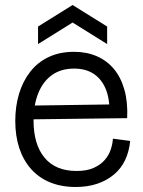

<svg xmlns="http://www.w3.org/2000/svg" viewBox="-20 -734 570 767"><path d="M283 13Q225 13 180 -5.5Q135 -24 104 -59Q73 -94 57 -142.5Q41 -191 41 -251Q41 -309 56 -359Q71 -409 100.5 -447Q130 -485 174 -506Q218 -527 276 -527Q326 -527 366.5 -509.5Q407 -492 435 -458.5Q463 -425 477 -375.5Q491 -326 488 -262L86 -257V-312L437 -317L417 -282Q419 -337 403 -377Q387 -417 355 -438.5Q323 -460 276 -460Q224 -460 188 -434.5Q152 -409 133 -362Q114 -315 114 -253Q114 -157 158 -104Q202 -51 286 -51Q326 -51 353.5 -63Q381 -75 398 -94.5Q415 -114 422.5 -137Q430 -160 431 -180L500 -171Q496 -129 480 -95Q464 -61 435.5 -37Q407 -13 368.5 0Q330 13 283 13ZM132 -558V-628L270 -714L408 -628V-558L270 -644Z"/></svg>

Font: Bricolage Grotesque 72pt Light
Style: Regular
Weight: 300
Designer: Mathieu Triay
Foundry: Atelier Triay
Version: Version 1.001;gftools[0.9.33.dev8+g029e19f]